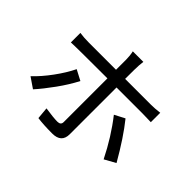

<svg xmlns="http://www.w3.org/2000/svg" viewBox="-163 -1036 1326 1326"><g transform="rotate(45 500.0 -373.5)"><path d="M847 -101Q774 -248 679 -369L754 -408Q837 -305 928 -146ZM470 24Q384 24 327 16L319 -71Q399 -59 437 -59Q470 -59 470 -88V-515Q160 -515 116 -512V-605Q157 -599 204 -599H470V-697Q470 -736 462 -771H565Q563 -753 561 -732.5Q559 -712 559 -599H811Q849 -599 896 -605V-513Q847 -515 812 -515H559V-58Q559 24 470 24ZM160 -98 84 -150Q138 -201 190.5 -272.5Q243 -344 275 -410L351 -370Q315 -300 261 -225Q207 -150 160 -98Z"/></g></svg>

Font: LXGW 975 Gothic SC
Style: Regular
Weight: 400
Version: Version 2.01;February 25, 2021